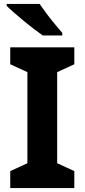

<svg xmlns="http://www.w3.org/2000/svg" viewBox="-20 -954 429 974"><path d="M357 0H32V-86L119 -126V-588L32 -628V-714H357V-628L270 -588V-126L357 -86ZM181 -934Q196 -912 216.5 -884.5Q237 -857 258.5 -831.5Q280 -806 296 -787V-774H197Q178 -787 152.5 -806.5Q127 -826 100.5 -848Q74 -870 51 -890Q28 -910 14 -924V-934Z"/></svg>

Font: Noto Sans Devanagari UI
Style: Bold
Weight: 700
Designer: Jelle Bosma - Monotype Design Team
Foundry: Monotype Imaging Inc.
Version: Version 2.004; ttfautohint (v1.8.4.7-5d5b)